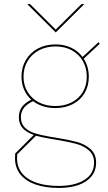

<svg xmlns="http://www.w3.org/2000/svg" viewBox="-20 -717 532 947"><path d="M54 63Q54 48 55 40L146.5 -51.5Q111 -64 92 -84.8Q73 -105.5 73 -139Q73 -168 87.8 -188.8Q102.5 -209.5 134 -225.5Q111 -246.5 98.5 -275.5Q86 -304.5 86 -339Q86 -385 107.5 -421.2Q129 -457.5 167.2 -477.8Q205.5 -498 254 -498Q296 -498 330.8 -481.8Q365.5 -465.5 387 -436L466 -509L472 -501L393 -427.5Q418 -388.5 418 -338Q418 -292.5 397 -257.5Q376 -222.5 338.5 -203.2Q301 -184 253 -184Q189 -184 143 -218Q112 -203.5 97.5 -184.2Q83 -165 83 -139Q83 -107.5 101.8 -88.5Q120.5 -69.5 150.8 -60Q181 -50.5 230 -42L250.5 -39Q317.5 -28 357.8 -17.2Q398 -6.5 426 18Q454 42.5 454 85Q454 125 430.8 153.2Q407.5 181.5 366.2 195.8Q325 210 271 210Q203.5 210 154.8 192.8Q106 175.5 80 142.5Q54 109.5 54 63ZM271 200Q349 200 396.5 170.2Q444 140.5 444 85Q444 46.5 418 24.2Q392 2 354.2 -8Q316.5 -18 253 -28.5L231 -32Q181.5 -40.5 157.5 -47.5L65 44Q64 51 64 63Q64 128.5 118.5 164.2Q173 200 271 200ZM253 -194Q298.5 -194 333.8 -212.2Q369 -230.5 388.5 -263.2Q408 -296 408 -338Q408 -382 388.5 -416Q369 -450 334 -469Q299 -488 254 -488Q208.5 -488 172.5 -469Q136.5 -450 116.2 -416Q96 -382 96 -339Q96 -297 115.8 -264Q135.5 -231 171.2 -212.5Q207 -194 253 -194ZM114 -697H128L255 -571L382 -697H396L255 -557Z"/></svg>

Font: HK Grotesk Thin
Style: Regular
Weight: 100
Designer: Alfredo Marco Pradil
Foundry: Hanken Design Co.
Version: Version 3.001